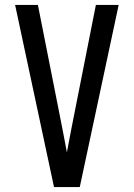

<svg xmlns="http://www.w3.org/2000/svg" viewBox="-20 -755 540 775"><path d="M198 0 41 -735H133L230 -245Q235 -219 240 -193Q245 -167 250 -140Q255 -167 260 -193Q265 -219 270 -245L367 -735H459L302 0Z"/></svg>

Font: Iosevka SS18 Medium
Style: Regular
Weight: 500
Monospace: yes
Designer: Belleve Invis
Foundry: Belleve Invis
Version: Version 25.1.1; ttfautohint (v1.8.4)